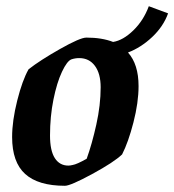

<svg xmlns="http://www.w3.org/2000/svg" viewBox="-20 -589 561 618"><path d="M392 -420Q426 -382 426 -312Q426 -259 409.5 -195Q393 -131 373 -92Q347 -67 277 -29Q207 9 189 9Q103 9 61 -29Q19 -67 19 -148Q19 -200 35.5 -265.5Q52 -331 72 -366Q109 -395 173.5 -431.5Q238 -468 258 -468Q308 -468 344 -454Q376 -459 409 -491Q442 -523 459 -569L521 -546Q506 -504 470 -470Q434 -436 392 -420ZM304 -308Q304 -352 285.5 -377Q267 -402 235 -402Q222 -402 210 -398Q196 -393 179.5 -358Q163 -323 152 -268.5Q141 -214 141 -153Q141 -104 156.5 -80Q172 -56 200 -56Q206 -56 214 -58Q227 -60 259 -78Q276 -125 290 -188Q304 -251 304 -308Z"/></svg>

Font: Grenze SemiBold
Style: Italic
Weight: 600
Italic angle: -10°
Designer: Renata Polastri
Foundry: Omnibus-Type
Version: Version 1.002; ttfautohint (v1.8)